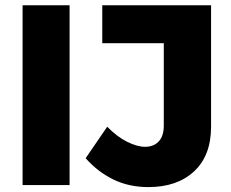

<svg xmlns="http://www.w3.org/2000/svg" viewBox="-20 -721 898 748"><path d="M68 -700.6H251.1V0H68ZM802.3 -227.6Q802.3 -115.1 736.4 -53.6Q670.4 7.9 558 7.9Q482.4 7.9 421.6 -21.8Q360.7 -51.4 313.7 -104.7L397.7 -227.3Q436.1 -188 475.4 -168.6Q514.7 -149.1 545 -149.1Q578.9 -149.1 598.5 -170.1Q618.1 -191 618.1 -231.7V-552.7H378.4V-700.6H802.3Z"/></svg>

Font: Alexandria
Style: Regular
Weight: 400
Designer: Mohamed Gaber
Foundry: Kief Type Foundry
Version: Version 5.100